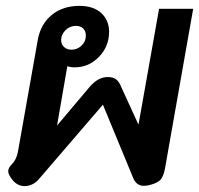

<svg xmlns="http://www.w3.org/2000/svg" viewBox="-20 -623 677 653"><path d="M469 9Q443 9 432 -20L330 -267L115 -17Q105 -4 91.5 3Q78 10 64 10Q42 10 26 -7Q8 -27 8 -41Q8 -52 20 -64Q36 -80 41 -107L109 -490Q119 -542 156.5 -572.5Q194 -603 250 -603Q298 -603 324.5 -578.5Q351 -554 351 -515Q351 -465 316.5 -429.5Q282 -394 234 -394Q218 -394 209 -398L174 -196L287 -330Q315 -361 346 -361Q365 -361 375 -353Q385 -345 391 -330L451 -199L521 -593H637L541 -49Q536 -24 527 -13Q518 -2 494 5Q481 9 469 9ZM272 -502Q272 -517 263 -526Q254 -535 238 -535Q218 -535 203 -520.5Q188 -506 188 -487Q188 -472 198 -463Q208 -454 223 -454Q243 -454 257.5 -468Q272 -482 272 -502Z"/></svg>

Font: Niramit SemiBold
Style: Italic
Weight: 600
Italic angle: -10°
Designer: Katatrad Aksorn Co.,Ltd.
Foundry: Cadson Demak Co.,Ltd.
Version: Version 1.001; ttfautohint (v1.6)